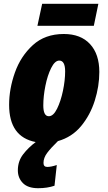

<svg xmlns="http://www.w3.org/2000/svg" viewBox="-20 -742 568 1011"><path d="M474 -606 498 -722H202L177 -606ZM181 249Q229 249 267 236L279 127Q249 137 229 137Q209 137 209 116Q209 89 228.5 63Q248 37 285 1Q359 -20 407 -78Q455 -136 479 -212Q503 -288 503 -363Q503 -457 454 -510Q405 -563 316 -563Q217 -563 153 -504.5Q89 -446 58.5 -360Q28 -274 28 -190Q28 -21 168 6Q129 35 101.5 71Q74 107 74 155Q74 195 100.5 222Q127 249 181 249ZM208 -187Q208 -235 219 -290Q230 -345 249.5 -384Q269 -423 292 -423Q323 -423 323 -366Q323 -319 311.5 -264Q300 -209 280.5 -169.5Q261 -130 237 -130Q208 -130 208 -187Z"/></svg>

Font: Noto Sans Display SemiCondensed Black
Style: Italic
Weight: 900
Width: 4
Designer: Monotype Design team
Foundry: Monotype Imaging Inc.
Version: 1.000